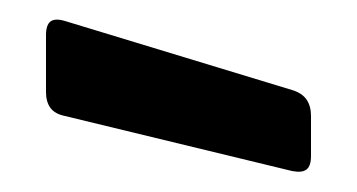

<svg xmlns="http://www.w3.org/2000/svg" viewBox="-20 -918 357 192"><path d="M272 -747Q282 -745 286.5 -748.5Q291 -752 291 -762V-802Q291 -812 286.5 -818.5Q282 -825 272 -828L45 -897Q35 -900 30.5 -896.5Q26 -893 26 -883V-826Q26 -816 30.5 -810Q35 -804 45 -802Z"/></svg>

Font: Bolota
Style: Bold
Weight: 240
Designer: Gabriel Pang
Version: Version 1.000